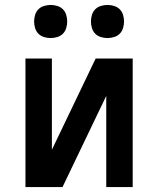

<svg xmlns="http://www.w3.org/2000/svg" viewBox="-20 -757 640 777"><path d="M83 0V-520H190V-151L367 -520H517V0H410V-369L233 0ZM415 -603Q402 -603 388.5 -607Q375 -611 365.5 -620.5Q356 -630 352 -643.5Q348 -657 348 -670Q348 -683 352 -696.5Q356 -710 365.5 -719.5Q375 -729 388.5 -733Q402 -737 415 -737Q428 -737 441.5 -733Q455 -729 464.5 -719.5Q474 -710 478 -696.5Q482 -683 482 -670Q482 -657 478 -643.5Q474 -630 464.5 -620.5Q455 -611 441.5 -607Q428 -603 415 -603ZM185 -603Q172 -603 158.5 -607Q145 -611 135.5 -620.5Q126 -630 122 -643.5Q118 -657 118 -670Q118 -683 122 -696.5Q126 -710 135.5 -719.5Q145 -729 158.5 -733Q172 -737 185 -737Q198 -737 211.5 -733Q225 -729 234.5 -719.5Q244 -710 248 -696.5Q252 -683 252 -670Q252 -657 248 -643.5Q244 -630 234.5 -620.5Q225 -611 211.5 -607Q198 -603 185 -603Z"/></svg>

Font: Iosevka Aile Semibold
Style: Regular
Weight: 600
Designer: Belleve Invis
Foundry: Belleve Invis
Version: Version 31.1.0; ttfautohint (v1.8.4)